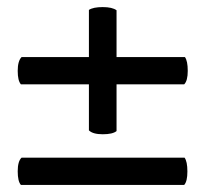

<svg xmlns="http://www.w3.org/2000/svg" viewBox="-20 -623 580 542"><path d="M39 -385Q30 -395 30 -423Q30 -451 41 -462H231V-595Q243 -603 270 -603Q297 -603 309 -594V-462H502Q510 -451 510 -423Q510 -395 500 -385H309V-253Q298 -244 270 -244Q242 -244 231 -255V-385ZM39 -101Q30 -111 30 -139.5Q30 -168 41 -178H501Q509 -167 509 -139Q509 -111 500 -101Z"/></svg>

Font: Bubblegum Sans
Style: Regular
Weight: 400
Designer: Angel Koziupa and Alejandro Paul
Foundry: Angel Koziupa and Alejandro Paul
Version: Version 1.001